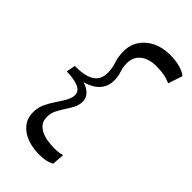

<svg xmlns="http://www.w3.org/2000/svg" viewBox="-276 -863 1084 1084"><g transform="rotate(45 266.0 -321.5)"><path d="M273.4 139.9Q220.3 139.9 176.2 123.5Q132.2 107.1 105.9 74.5Q79.6 41.9 79.6 -5.7Q79.6 -43 94.8 -75Q109.9 -106.9 129.4 -135.4Q148.9 -163.9 164.1 -190.5Q179.2 -217.1 179.2 -242.3Q179.2 -270.1 148.7 -285.4Q118.1 -300.8 51.5 -302.7L61.9 -356.9Q137.7 -354.8 179.5 -379.3Q221.3 -403.9 221.3 -462.9Q221.3 -497 209.3 -531.9Q197.4 -566.8 197.4 -609.1Q197.4 -660.1 222.9 -698.8Q248.5 -737.6 293.7 -759.6Q338.8 -781.6 397.2 -781.6Q444 -781.6 479 -771.7Q514.1 -761.7 532.3 -745.6L503.6 -659.5Q479 -671.2 450.6 -676.4Q422.2 -681.6 389.6 -681.6Q328 -681.6 293.1 -652.9Q258.3 -624.3 258.3 -574.9Q258.3 -543.5 267.9 -515.7Q277.6 -487.9 277.6 -456.5Q277.6 -415.1 256.1 -385.1Q234.6 -355.1 194.9 -338.1Q155.3 -321.1 100.7 -317.3L97.1 -337.3Q148.3 -333.9 178.6 -320.6Q208.9 -307.3 222.5 -287.8Q236.2 -268.4 236.2 -246.1Q236.2 -218.9 223.7 -194.6Q211.3 -170.3 194.9 -145.9Q178.6 -121.6 166.1 -96.4Q153.6 -71.2 153.6 -41.6Q153.6 -10.6 169.1 8.2Q184.6 27 208.5 37Q232.3 47.1 259.2 50.7Q286.1 54.4 308.9 54.4Q326.4 54.4 340.9 52.4Q355.4 50.4 371 46.4L365.8 119.9Q348.8 129.7 326.4 134.8Q304.1 139.9 273.4 139.9Z"/></g></svg>

Font: Savate ExtraLight
Style: Italic
Weight: 200
Italic angle: -11°
Designer: Max Esnée
Foundry: Plomb Type
Version: Version 2.000